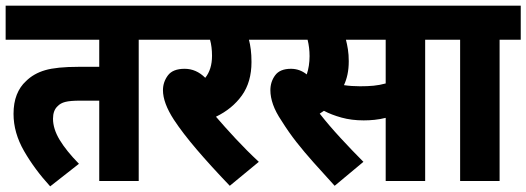

<svg xmlns="http://www.w3.org/2000/svg" viewBox="-20 -642 1867 681"><path d="M472 -501V0H332V-285H264Q229 -285 211.5 -280.5Q194 -276 184 -265Q168 -250 168 -221Q168 -185 191.5 -146Q215 -107 260 -61L158 19Q103 -41 65.5 -106Q28 -171 28 -238Q28 -277 39.5 -306Q51 -335 72 -354Q99 -381 140 -393Q181 -405 259 -405H332V-501H0V-622H546V-501Z M898 -68 795 17Q727 -54 677.5 -112Q628 -170 597 -217Q558 -277 558 -322Q558 -351 575.5 -374.5Q593 -398 635 -398Q676 -398 708 -366Q732 -396 732 -444Q732 -476 725 -501H534V-622H928V-501H863Q867 -486 869.5 -466.5Q872 -447 872 -422Q872 -351 838 -303.5Q804 -256 746 -228Q776 -193 815.5 -150.5Q855 -108 898 -68Z M1488 -501V0H1348V-224Q1328 -219 1308.5 -217Q1289 -215 1270 -215Q1227 -215 1191 -225Q1155 -235 1129 -249Q1122 -244 1114 -239Q1146 -198 1188 -152.5Q1230 -107 1269 -68L1167 17Q1125 -29 1092 -66Q1059 -103 1031.5 -138Q1004 -173 979 -213Q958 -244 948.5 -271Q939 -298 939 -322Q939 -352 956 -375Q973 -398 1012 -398Q1043 -398 1068 -378Q1078 -408 1078 -443Q1078 -473 1071 -501H915V-622H1563V-501ZM1257 -336Q1284 -336 1305 -338Q1326 -340 1348 -346V-501H1207Q1211 -486 1214 -467Q1217 -448 1217 -425Q1217 -399 1212.5 -378Q1208 -357 1200 -340Q1227 -336 1257 -336Z M1752 -501V0H1612V-501H1550V-622H1827V-501Z"/></svg>

Font: Noto Sans Condensed ExtraBold
Style: Italic
Weight: 800
Width: 3
Italic angle: -12°
Designer: Monotype Design Team
Foundry: Monotype Imaging Inc.
Version: Version 2.013; ttfautohint (v1.8.4.7-5d5b)